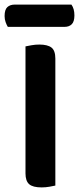

<svg xmlns="http://www.w3.org/2000/svg" viewBox="-34 -809 344 836"><path d="M147 7Q109 7 93 -7Q77 -21 77 -54V-607Q86 -609 103 -612Q120 -615 137 -615Q173 -615 190 -602Q207 -589 207 -554V-1Q198 1 181.5 4Q165 7 147 7ZM0 -692Q-5 -700 -9.5 -712.5Q-14 -725 -14 -739Q-14 -767 -2 -778Q10 -789 30 -789H277Q290 -771 290 -742Q290 -715 278.5 -703.5Q267 -692 247 -692Z"/></svg>

Font: Baloo Tammudu 2 SemiBold
Style: Regular
Weight: 600
Designer: Maithili Shingre, Omkar Shende and Ek Type
Foundry: Ek Type
Version: Version 1.640;hotconv 1.0.111;makeotfexe 2.5.65597; ttfautoh